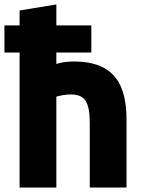

<svg xmlns="http://www.w3.org/2000/svg" viewBox="-27 -821 636 862"><path d="M226 21H61V-585H-7V-707H61V-774L226 -801V-707H383V-585H226V-534C252 -542 278 -545 304 -545C488 -545 541 -439 541 -284V21H376V-265C376 -362 356 -397 290 -397C267 -397 238 -391 226 -387Z"/></svg>

Font: Repo ExtraBold
Style: Bold
Weight: 700
Designer: Stefan Peev
Foundry: Context Ltd
Version: Version 1.502